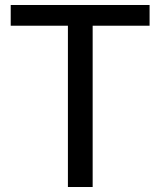

<svg xmlns="http://www.w3.org/2000/svg" viewBox="-20 -749 642 769"><path d="M252 0H351.1V-646H579.1V-729H22.9V-646H252Z"/></svg>

Font: Hack
Style: Regular
Weight: 400
Monospace: yes
Designer: Christopher Simpkins
Foundry: Christopher Simpkins
Version: Version 2.010